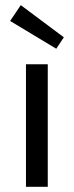

<svg xmlns="http://www.w3.org/2000/svg" viewBox="-20 -720 284 740"><path d="M19 -639.2 60.1 -700.2 226.1 -576.2 196.8 -532.2ZM80.1 -472.2H164.1V0H80.1Z"/></svg>

Font: Post Grotesk Regular
Style: Regular
Weight: 500
Version: 0.900; ttfautohint (v0.96) -l 8 -r 50 -G 200 -x 14 -w "gGD" 